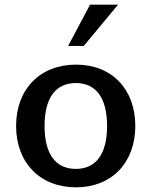

<svg xmlns="http://www.w3.org/2000/svg" viewBox="-20 -790 649 823"><path d="M49 -250C49 -92 152 13 306 13C458 13 560 -92 560 -250C560 -408 459 -513 306 -513C152 -513 49 -408 49 -250ZM171 -250C171 -371 219 -434 305 -434C391 -434 439 -371 439 -250C439 -129 391 -66 305 -66C219 -66 171 -129 171 -250ZM486 -770H366L272 -593H339Z"/></svg>

Font: Perun SemiBold
Style: Regular
Weight: 600
Foundry: Copyright (c) Stefan Peev, Context Ltd, 2016
Version: Version 1.089